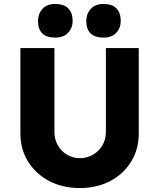

<svg xmlns="http://www.w3.org/2000/svg" viewBox="-20 -944 804 970"><path d="M383 6Q296 6 228.5 -29.5Q161 -65 122 -127.5Q83 -190 83 -269V-701H255V-278Q255 -240 272 -210Q289 -180 318.5 -162.5Q348 -145 383 -145Q420 -145 450 -162.5Q480 -180 497.5 -210Q515 -240 515 -278V-701H681V-269Q681 -190 642.5 -127.5Q604 -65 537 -29.5Q470 6 383 6ZM503 -754Q416 -754 416 -839Q416 -874 438.5 -899Q461 -924 503 -924Q547 -924 568.5 -901.5Q590 -879 590 -839Q590 -803 567.5 -778.5Q545 -754 503 -754ZM259 -754Q172 -754 172 -839Q172 -874 194.5 -899Q217 -924 259 -924Q303 -924 325 -901.5Q347 -879 347 -839Q347 -803 324 -778.5Q301 -754 259 -754Z"/></svg>

Font: Readex Pro
Style: Bold
Weight: 700
Designer: Bonnie Shaver-Troup, Thomas Jockin
Foundry: Lexend
Version: Version 1.203; ttfautohint (v1.8.3)